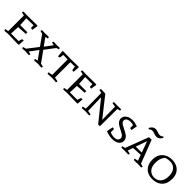

<svg xmlns="http://www.w3.org/2000/svg" viewBox="335 -2073 3473 3473"><g transform="rotate(45 2071.5 -336.5)"><path d="M403 0 156 -6 73 0Q60 0 57.5 -12.5Q55 -25 55 -31L119 -45V-444L55 -458Q55 -464 57.5 -476.5Q60 -489 73 -489Q73 -489 89 -488.5Q105 -488 156 -486L398 -489Q412 -489 420 -487.5Q428 -486 428 -475L410 -369Q406 -369 396 -369.5Q386 -370 377.5 -373.5Q369 -377 369 -384V-442L186 -440L195 -274H380V-233L194 -222L186 -49H378L395 -106Q398 -117 407 -120Q416 -123 437 -123L431 -12Q430 -4 423.5 -2Q417 0 403 0Z M817 -31 873 -44 759 -203 642 -44Q656 -40 670.5 -37Q685 -34 698 -31Q698 -24 696 -12Q694 0 680 0L597 -6L530 0Q517 0 514.5 -12.5Q512 -25 512 -30L571 -46L727 -247L587 -443L530 -458Q530 -489 548 -489L619 -486L703 -489Q714 -489 717.5 -479Q721 -469 721 -458L668 -444L773 -299L881 -445Q867 -449 852.5 -452Q838 -455 825 -458Q825 -469 828.5 -479Q832 -489 843 -489L926 -486L983 -489Q996 -488 998 -476Q1000 -464 1000 -459L951 -443L806 -253L955 -46Q967 -42 987 -38.5Q1007 -35 1018 -31Q1018 -25 1016 -12.5Q1014 0 1000 0L920 -6L835 0Q822 0 819.5 -12Q817 -24 817 -31Z M1241 -441 1128 -443 1118 -373Q1118 -366 1109.5 -362.5Q1101 -359 1091.5 -358.5Q1082 -358 1078 -358L1068 -476Q1070 -486 1078 -487.5Q1086 -489 1098 -489L1278 -485L1455 -489Q1468 -489 1476 -487.5Q1484 -486 1485 -476L1475 -358Q1472 -358 1462 -358.5Q1452 -359 1443.5 -362.5Q1435 -366 1435 -373L1425 -443Q1397 -443 1368.5 -442Q1340 -441 1311 -441V-48L1392 -31Q1392 -25 1390 -12.5Q1388 0 1375 0L1278 -6L1179 0Q1165 0 1162.5 -12.5Q1160 -25 1160 -31L1241 -48Z M1908 0 1661 -6 1578 0Q1565 0 1562.5 -12.5Q1560 -25 1560 -31L1624 -45V-444L1560 -458Q1560 -464 1562.5 -476.5Q1565 -489 1578 -489Q1578 -489 1594 -488.5Q1610 -488 1661 -486L1903 -489Q1917 -489 1925 -487.5Q1933 -486 1933 -475L1915 -369Q1911 -369 1901 -369.5Q1891 -370 1882.5 -373.5Q1874 -377 1874 -384V-442L1691 -440L1700 -274H1885V-233L1699 -222L1691 -49H1883L1900 -106Q1903 -117 1912 -120Q1921 -123 1942 -123L1936 -12Q1935 -4 1928.5 -2Q1922 0 1908 0Z M2389 -489 2483 -486 2551 -489Q2564 -488 2566 -475.5Q2568 -463 2568 -458L2511 -443L2508 0H2463L2153 -385L2161 -45Q2177 -41 2201 -37.5Q2225 -34 2240 -31Q2240 -24 2238 -12Q2236 0 2222 0L2130 -6L2055 0Q2042 0 2039.5 -12.5Q2037 -25 2037 -31L2103 -46L2100 -443L2037 -457Q2037 -462 2039.5 -475.5Q2042 -489 2055 -489Q2055 -489 2062.5 -489Q2070 -489 2092 -488.5Q2114 -488 2160 -486L2457 -110L2451 -443L2372 -457Q2372 -462 2374 -476Q2376 -490 2389 -489Z M3005 -122Q3005 -58 2954 -25Q2903 8 2826 8Q2749 8 2663 -26Q2664 -38 2667.5 -58.5Q2671 -79 2675.5 -99.5Q2680 -120 2683 -134.5Q2686 -149 2687 -149Q2691 -149 2700 -148.5Q2709 -148 2717 -145Q2725 -142 2725 -134V-62Q2748 -50 2776.5 -44Q2805 -38 2831 -38Q2883 -38 2906.5 -60Q2930 -82 2930 -113Q2930 -128 2919 -148Q2908 -168 2881 -183L2753 -252Q2715 -273 2694.5 -304Q2674 -335 2674 -366Q2674 -400 2694 -429.5Q2714 -459 2753 -478Q2792 -497 2848 -497Q2880 -497 2914.5 -489.5Q2949 -482 2982 -471L2961 -356Q2957 -356 2946.5 -356.5Q2936 -357 2927 -360.5Q2918 -364 2918 -371V-437Q2903 -442 2883 -446Q2863 -450 2843 -450Q2814 -450 2786.5 -440Q2759 -430 2742 -404Q2738 -392 2738 -378Q2738 -335 2790 -307L2915 -241Q2961 -217 2983 -185Q3005 -153 3005 -122Z M3174 -45 3241 -31Q3241 -24 3239 -12Q3237 0 3223 0Q3223 0 3217.5 0Q3212 0 3194 -1Q3176 -2 3136 -3L3067 0Q3050 0 3050 -30L3108 -45L3277 -489H3342L3513 -46L3571 -30Q3571 -25 3569 -12.5Q3567 0 3554 0Q3554 0 3537 -0.5Q3520 -1 3473 -3Q3420 -1 3403 -0.5Q3386 0 3386 0Q3373 0 3370.5 -12Q3368 -24 3368 -31L3436 -45L3396 -156L3210 -146ZM3303 -412 3227 -198H3380ZM3452 -681 3469 -662Q3444 -618 3418.5 -602.5Q3393 -587 3368 -587Q3344 -587 3322 -594Q3300 -601 3278 -607.5Q3256 -614 3232 -614Q3216 -614 3200.5 -606Q3185 -598 3170 -584L3153 -603Q3179 -647 3204 -662.5Q3229 -678 3254 -678Q3278 -678 3300 -671.5Q3322 -665 3344.5 -658Q3367 -651 3390 -651Q3407 -651 3422 -659Q3437 -667 3452 -681Z M4108 -253Q4108 -165 4075 -107Q4042 -49 3983.5 -20.5Q3925 8 3850 8Q3780 8 3725 -20Q3670 -48 3638 -105Q3606 -162 3606 -247Q3606 -329 3640.5 -384.5Q3675 -440 3733 -468.5Q3791 -497 3861 -497Q3929 -497 3985 -470Q4041 -443 4074.5 -389Q4108 -335 4108 -253ZM3684 -246Q3684 -140 3734 -88Q3784 -36 3857 -36Q3931 -36 3980.5 -88Q4030 -140 4030 -246Q4030 -348 3980.5 -398.5Q3931 -449 3857 -449Q3830 -449 3803 -444.5Q3776 -440 3755 -434Q3724 -410 3704 -360Q3684 -310 3684 -246Z"/></g></svg>

Font: Mate SC
Style: Regular
Weight: 400
Designer: Eduardo Rodriguez Tunni
Foundry: Eduardo Rodriguez Tunni
Version: Version 1.003; ttfautohint (v1.8.4.7-5d5b);gftools[0.9.24]